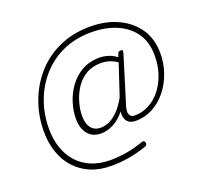

<svg xmlns="http://www.w3.org/2000/svg" viewBox="-134 -807 1163 1103"><g transform="rotate(-20 447.0 -255.0)"><path d="M266 -183Q266 -227 281 -276.5Q296 -326 326.5 -369Q357 -412 403.5 -439Q450 -466 514 -466Q540 -466 567.5 -457Q595 -448 616 -431L623 -449Q625 -457 629 -460Q633 -463 643 -463Q654 -463 654 -457.5Q654 -452 652 -444L563 -155Q552 -120 560 -102Q568 -84 590 -84Q637 -84 678 -105.5Q719 -127 750 -166Q781 -205 798.5 -257Q816 -309 816 -369Q816 -451 778 -506Q740 -561 672.5 -590Q605 -619 518 -619Q422 -619 345 -584.5Q268 -550 213.5 -488.5Q159 -427 130 -348Q101 -269 101 -179Q101 -115 119.5 -62Q138 -9 172.5 29Q207 67 257.5 88Q308 109 371 109Q422 109 472 100.5Q522 92 576 73Q591 67 596 83Q600 98 586 104Q531 123 478 132.5Q425 142 366 142Q295 142 240 118.5Q185 95 146.5 52.5Q108 10 88 -48Q68 -106 68 -176Q68 -270 99.5 -356Q131 -442 190 -509Q249 -576 333.5 -614Q418 -652 523 -652Q618 -652 692 -617.5Q766 -583 808.5 -520.5Q851 -458 851 -370Q851 -306 830 -248.5Q809 -191 773 -147Q737 -103 689 -78Q641 -53 587 -53Q552 -53 536 -72Q520 -91 521 -123Q521 -125 521.5 -128Q522 -131 523 -135Q490 -93 451 -73Q412 -53 375 -53Q323 -53 294.5 -88Q266 -123 266 -183ZM305 -185Q305 -155 313.5 -132.5Q322 -110 339.5 -97.5Q357 -85 384 -85Q410 -85 437.5 -97.5Q465 -110 492.5 -138.5Q520 -167 545 -213L608 -403Q579 -422 555.5 -428Q532 -434 510 -434Q456 -434 417 -410Q378 -386 353.5 -347.5Q329 -309 317 -266Q305 -223 305 -185Z"/></g></svg>

Font: Playwrite RO Thin
Style: Regular
Weight: 250
Version: Version 1.002